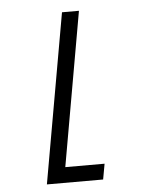

<svg xmlns="http://www.w3.org/2000/svg" viewBox="-52 -771 704 818"><g transform="rotate(-5 300.0 -362.5)"><path d="M316 -725 200 -66.5H368L356 0H115.5L243.5 -725Z"/></g></svg>

Font: JuliaMono Light
Style: Italic
Weight: 300
Italic angle: -9°
Monospace: yes
Designer: cormullion
Foundry: corm
Version: Version 0.054; ttfautohint (v1.8.4)